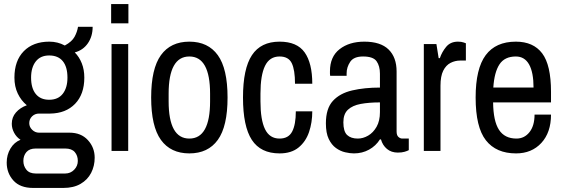

<svg xmlns="http://www.w3.org/2000/svg" viewBox="-20 -743 2775 945"><path d="M143 182Q79 182 46 145.5Q13 109 13 57Q13 19 31.5 -12Q50 -43 81 -55Q61 -68 49.5 -89.5Q38 -111 38 -134Q38 -166 58.5 -189.5Q79 -213 112 -225Q84 -248 67.5 -282.5Q51 -317 51 -361Q51 -444 97 -491Q143 -538 223 -538Q264 -538 299 -519Q334 -538 347 -562Q360 -586 364 -611H436Q436 -564 412.5 -530Q389 -496 348 -485Q370 -463 382.5 -431.5Q395 -400 395 -361Q395 -279 349.5 -232Q304 -185 227 -184H172Q152 -184 138 -170.5Q124 -157 124 -137Q124 -118 138.5 -104Q153 -90 172 -90H322Q379 -90 412.5 -53.5Q446 -17 446 33Q446 74 428.5 108Q411 142 376.5 162Q342 182 292 182ZM156 111H301Q327 111 345 92.5Q363 74 363 49Q363 23 348 5.5Q333 -12 301 -12H156Q125 -12 110 5.5Q95 23 95 49Q95 74 110 92.5Q125 111 156 111ZM222 -252Q266 -252 289 -281.5Q312 -311 312 -361Q312 -414 289 -442Q266 -470 222 -470Q179 -470 156 -440.5Q133 -411 133 -361Q133 -309 156 -280.5Q179 -252 222 -252Z M529 0V-526H611V0ZM527 -628V-723H612V-628Z M912 12Q820 12 772 -54.5Q724 -121 724 -263Q724 -405 772 -471.5Q820 -538 912 -538Q1004 -538 1052 -471.5Q1100 -405 1100 -263Q1100 -121 1052 -54.5Q1004 12 912 12ZM912 -61Q963 -61 988.5 -107Q1014 -153 1014 -244V-282Q1014 -373 988.5 -419Q963 -465 912 -465Q861 -465 835.5 -419Q810 -373 810 -282V-244Q810 -153 835.5 -107Q861 -61 912 -61Z M1356 12Q1263 12 1219.5 -54.5Q1176 -121 1176 -263Q1176 -405 1220 -471.5Q1264 -538 1356 -538Q1442 -538 1479.5 -485Q1517 -432 1517 -331H1432Q1432 -399 1416 -432Q1400 -465 1356 -465Q1307 -465 1284.5 -419Q1262 -373 1262 -282V-244Q1262 -153 1284.5 -107Q1307 -61 1356 -61Q1400 -61 1418 -95.5Q1436 -130 1436 -195H1517Q1517 -140 1501 -93Q1485 -46 1449.5 -17Q1414 12 1356 12Z M1722 12Q1703 12 1679 6.5Q1655 1 1633.5 -14.5Q1612 -30 1598 -59Q1584 -88 1584 -136Q1584 -209 1618.5 -246.5Q1653 -284 1713.5 -298Q1774 -312 1850 -312V-380Q1850 -418 1833.5 -441.5Q1817 -465 1767 -465Q1721 -465 1703.5 -438.5Q1686 -412 1686 -382V-370H1605Q1604 -375 1604 -380Q1604 -385 1604 -392Q1604 -464 1651.5 -501Q1699 -538 1773 -538Q1853 -538 1892.5 -499.5Q1932 -461 1932 -391V-96Q1932 -77 1941 -69Q1950 -61 1960 -61H1992V-4Q1985 0 1971.5 4Q1958 8 1938 8Q1906 8 1884.5 -10Q1863 -28 1855 -57H1850Q1830 -25 1796.5 -6.5Q1763 12 1722 12ZM1741 -61Q1767 -61 1792 -75.5Q1817 -90 1833.5 -119Q1850 -148 1850 -191V-239Q1796 -239 1755.5 -231.5Q1715 -224 1692.5 -203Q1670 -182 1670 -141Q1670 -96 1688.5 -78.5Q1707 -61 1741 -61Z M2066 0V-526H2128L2139 -457H2145Q2155 -487 2176 -512.5Q2197 -538 2234 -538Q2251 -538 2262 -534Q2273 -530 2273 -530V-445H2246Q2220 -445 2197.5 -433.5Q2175 -422 2161.5 -395Q2148 -368 2148 -321V0Z M2520 12Q2422 12 2371.5 -52.5Q2321 -117 2321 -263Q2321 -405 2370.5 -471.5Q2420 -538 2519 -538Q2605 -538 2648.5 -480.5Q2692 -423 2692 -291V-239H2407Q2408 -147 2436 -104Q2464 -61 2522 -61Q2561 -61 2586 -92.5Q2611 -124 2611 -179H2692Q2692 -91 2644.5 -39.5Q2597 12 2520 12ZM2408 -312H2606Q2606 -387 2584 -426Q2562 -465 2519 -465Q2464 -465 2438.5 -426.5Q2413 -388 2408 -312Z"/></svg>

Font: Archivo Narrow
Style: Regular
Weight: 400
Designer: Hector Gatti
Foundry: Omnibus-Type
Version: Version 3.002